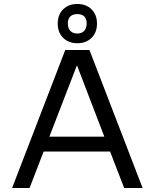

<svg xmlns="http://www.w3.org/2000/svg" viewBox="-20 -948 780 968"><path d="M535 -184H200L129 0H41L309 -696H431L699 0H606ZM506 -259 368 -619 229 -259ZM370 -928Q414 -928 441.5 -901Q469 -874 469 -829Q469 -784 441.5 -757Q414 -730 370 -730Q326 -730 298.5 -757Q271 -784 271 -829Q271 -874 298.5 -901Q326 -928 370 -928ZM370 -779Q392 -779 404.5 -792.5Q417 -806 417 -830Q417 -853 405 -865Q393 -877 370 -877Q347 -877 334.5 -865Q322 -853 322 -830Q322 -806 334.5 -792.5Q347 -779 370 -779Z"/></svg>

Font: Amiko
Style: Regular
Weight: 400
Designer: Pablo Impallari, Rodrigo Fuenzalida, Andres Torresi
Foundry: Impallari Type
Version: Version 1.001; ttfautohint (v1.3)